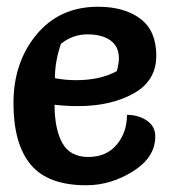

<svg xmlns="http://www.w3.org/2000/svg" viewBox="-20 -538 526 570"><path d="M142 -227Q142 -155 165 -113.5Q188 -72 242 -72Q296 -72 326.5 -108.5Q357 -145 357 -197Q391 -197 416 -180Q441 -163 441 -133Q441 -71 375 -29.5Q309 12 236 12Q122 12 71 -49.5Q20 -111 20 -232Q20 -353 88.5 -435.5Q157 -518 271 -518Q349 -518 396.5 -482.5Q444 -447 444 -372.5Q444 -298 376.5 -260.5Q309 -223 212 -223Q178 -223 142 -227ZM143 -306Q173 -300 206 -300Q278 -300 327 -327Q333 -351 333 -365Q333 -400 308 -418Q283 -436 239.5 -436Q196 -436 161 -408Q143 -356 143 -306Z"/></svg>

Font: Salsa
Style: Regular
Weight: 400
Designer: John Vargas Beltrn
Foundry: John Vargas Beltran
Version: Version 1.002